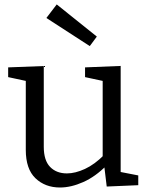

<svg xmlns="http://www.w3.org/2000/svg" viewBox="-20 -825 660 854"><path d="M247 9Q180.7 9 137.7 -32.2Q94.7 -73.3 94.7 -158.3V-477L104.7 -463L16.3 -482V-525.3L174.7 -531.3V-172.3Q174.7 -111.7 202.7 -82.7Q230.7 -53.7 277.7 -53.7Q314.7 -53.7 358 -73.7Q401.3 -93.7 443.3 -136.3L436.7 -118.3V-479L446.7 -463L358.3 -482V-525.3L516.7 -531.7V-48.7L504.7 -62.3L595 -44.7V-1.3L454.7 4.7L442.7 -94.3L454.3 -89.7Q404.7 -39.3 350.3 -15.2Q296 9 247 9ZM232.3 -805.3 410.7 -662.3 379.3 -620 186.3 -745Z"/></svg>

Font: Bitter Thin
Style: Regular
Weight: 100
Designer: Sol Matas, and Bitter project Authors
Foundry: Sol Matas
Version: Version 2.002